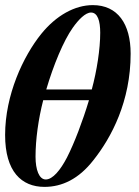

<svg xmlns="http://www.w3.org/2000/svg" viewBox="-23 -718 544 751"><path d="M488 -508C488 -625 437 -698 340 -698C270 -698 197 -658 138 -585C68 -498 -3 -347 -3 -190C-3 -47 61 13 151 13C220 13 285 -18 342 -91C413 -180 488 -322 488 -508ZM158 -368C186 -463 225 -558 262 -610C284 -641 311 -669 333 -669C359 -669 369 -636 369 -590C369 -526 356 -442 336 -368ZM325 -326C300 -243 268 -159 239 -102C213 -52 183 -16 156 -16C130 -16 116 -54 116 -105C116 -172 127 -252 146 -326Z"/></svg>

Font: STIXGeneral
Style: Bold Italic
Weight: 700
Italic angle: -16.33°
Designer: MicroPress Inc., with final additions and corrections provided by Coen Hoffman, Elsevier (retired)
Version: Version 1.1.0